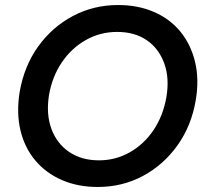

<svg xmlns="http://www.w3.org/2000/svg" viewBox="-20 -732 824 764"><path d="M369 12Q290 12 226.5 -15.5Q163 -43 120.5 -93.5Q78 -144 61.5 -213Q45 -282 58 -365Q76 -469 131.5 -546.5Q187 -624 269.5 -668Q352 -712 450 -712Q529 -712 592.5 -684.5Q656 -657 697.5 -606.5Q739 -556 756 -486.5Q773 -417 759 -334Q742 -232 686.5 -154Q631 -76 549 -32Q467 12 369 12ZM374 -94Q440 -94 496.5 -126Q553 -158 591 -214.5Q629 -271 642 -345Q655 -421 633.5 -480Q612 -539 564 -572Q516 -605 446 -605Q379 -605 322 -573Q265 -541 226.5 -484.5Q188 -428 175 -354Q163 -278 184.5 -219.5Q206 -161 255 -127.5Q304 -94 374 -94Z"/></svg>

Font: Figtree Light SemiBold
Style: Italic
Weight: 600
Italic angle: -9.5°
Version: Version 2.001;gftools[0.9.30]